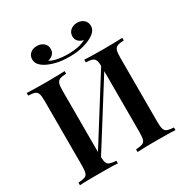

<svg xmlns="http://www.w3.org/2000/svg" viewBox="-210 -1111 1225 1276"><g transform="rotate(-30 403.0 -472.5)"><path d="M327 -708V-688Q295 -687 278.5 -680.5Q262 -674 256 -656.5Q250 -639 250 -602V-106Q250 -70 256 -52Q262 -34 278.5 -28Q295 -22 327 -20V0Q302 -2 263 -2.5Q224 -3 184 -3Q139 -3 100 -2.5Q61 -2 36 0V-20Q69 -22 85.5 -28Q102 -34 107.5 -52Q113 -70 113 -106V-602Q113 -639 107.5 -656.5Q102 -674 85.5 -680.5Q69 -687 36 -688V-708Q61 -707 100 -706Q139 -705 184 -705Q224 -705 263 -706Q302 -707 327 -708ZM575 -649Q575 -649 574.5 -638.5Q574 -628 574 -617Q574 -606 574 -606L218 -40L214 -74ZM769 -708V-688Q737 -687 720.5 -680.5Q704 -674 698 -656.5Q692 -639 692 -602V-106Q692 -70 698 -52Q704 -34 720.5 -28Q737 -22 769 -20V0Q746 -2 706 -2.5Q666 -3 621 -3Q583 -3 543.5 -2.5Q504 -2 478 0V-20Q511 -22 527.5 -28Q544 -34 549.5 -52Q555 -70 555 -106V-602Q555 -639 549.5 -656.5Q544 -674 527.5 -680.5Q511 -687 478 -688V-708Q504 -707 543.5 -706Q583 -705 621 -705Q666 -705 706 -706Q746 -707 769 -708ZM558 -945Q589 -945 609 -927.5Q629 -910 629 -882Q629 -859 614.5 -841.5Q600 -824 573 -810Q545 -795 502.5 -784.5Q460 -774 404 -774Q347 -774 304.5 -784.5Q262 -795 234 -810Q208 -824 193.5 -841.5Q179 -859 179 -882Q179 -910 198.5 -927.5Q218 -945 249 -945Q280 -945 300.5 -928Q321 -911 321 -882Q321 -857 305.5 -842Q290 -827 267 -822Q285 -811 309 -805Q333 -799 358 -796.5Q383 -794 404 -794Q424 -794 449.5 -796.5Q475 -799 499 -805.5Q523 -812 541 -822Q516 -828 501.5 -843Q487 -858 487 -882Q487 -910 507.5 -927.5Q528 -945 558 -945Z"/></g></svg>

Font: Playfair Display SemiBold
Style: Regular
Weight: 600
Designer: Claus Eggers Sørensen
Foundry: Claus Eggers Sørensen
Version: Version 1.203